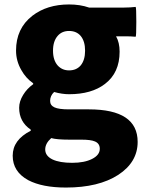

<svg xmlns="http://www.w3.org/2000/svg" viewBox="-20 -603 656 862"><path d="M276 239Q170 239 107 206Q37 168 37 96Q37 25 118 -16V-21Q66 -56 66 -119Q66 -148 84 -177Q101 -205 129 -225V-229Q96 -252 76 -288Q52 -329 52 -376Q52 -475 125 -532Q191 -583 290 -583Q340 -583 380 -569H484H537Q564 -569 589 -572Q592 -570 592 -505Q592 -440 589 -438Q567 -440 545 -440H501Q517 -412 517 -371Q517 -276 451 -226Q391 -180 290 -180Q259 -180 223 -190Q205 -173 205 -150Q205 -130 224.5 -121Q244 -112 289 -112H379Q598 -112 598 34Q598 125 511 182Q423 239 276 239ZM304 128Q359 128 393.5 110.5Q428 93 428 65Q428 41 406 32Q388 24 345 24H291Q235 24 210 17Q183 41 183 68Q183 97 216 113Q248 128 304 128ZM290 -287Q323 -287 342 -309Q362 -333 362 -375.5Q362 -418 342 -442Q323 -464 290 -464Q258 -464 239 -442Q218 -418 218 -375.5Q218 -333 239 -309Q259 -287 290 -287Z"/></svg>

Font: GenSekiGothic TW H
Style: Regular
Weight: 900
Version: Version 1.501;PS 1;hotconv 16.6.51;makeotf.lib2.5.65220